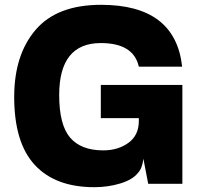

<svg xmlns="http://www.w3.org/2000/svg" viewBox="-20 -764 835 798"><path d="M226 -369Q226 -245 271.5 -192Q317 -139 409 -139Q471 -139 514 -170.5Q557 -202 557 -261V-273H399V-411H738V0H596L576 -104Q571 -63 553 -45Q531 -17 480 -1.5Q429 14 372 14Q210 14 124.5 -78.5Q39 -171 39 -361Q39 -536 128 -640Q217 -744 400 -744Q709 -744 737 -487H557Q535 -585 399 -585Q226 -585 226 -369Z"/></svg>

Font: Nacelle Heavy
Style: Regular
Weight: 800
Designer: Sora Sagano
Foundry: Sora Sagano
Version: Version 1.000;FEAKit 1.0